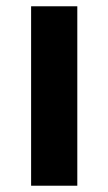

<svg xmlns="http://www.w3.org/2000/svg" viewBox="-20 -538 345 611"><path d="M79 53H226V-518H79Z"/></svg>

Font: LINE Seed JP App_OTF Bold
Style: Regular
Weight: 700
Designer: LINE & Fontrix & Fontworks
Version: Version 1.009